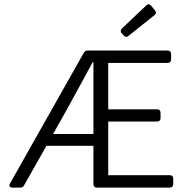

<svg xmlns="http://www.w3.org/2000/svg" viewBox="-20 -854 856 874"><path d="M685.5 -806.6 668 -828.1C661.1 -835.9 653.3 -836.9 645.5 -829.1L535.2 -724.6C528.3 -717.8 527.3 -709 534.2 -702.1L543 -692.4C549.8 -685.5 556.6 -683.6 564.5 -690.4L683.6 -785.2C691.4 -792 692.4 -798.8 685.5 -806.6ZM472.7 -56.6V-300.8H695.3C705.1 -300.8 710.9 -306.6 710.9 -316.4V-340.8C710.9 -350.6 705.1 -356.4 695.3 -356.4H472.7V-567.4H743.2C752.9 -567.4 758.8 -573.2 758.8 -583V-608.4C758.8 -618.2 752.9 -624 743.2 -624H379.9C372.1 -624 365.2 -621.1 361.3 -613.3L25.4 -18.6C19.5 -7.8 24.4 0 36.1 0H71.3C79.1 0 85.9 -2.9 89.8 -10.7L191.4 -190.4H405.3V-15.6C405.3 -5.9 411.1 0 420.9 0H752.9C762.7 0 768.6 -5.9 768.6 -15.6V-41C768.6 -50.8 762.7 -56.6 752.9 -56.6ZM221.7 -244.1 287.1 -360.4C326.2 -430.7 364.3 -502 401.4 -570.3H405.3V-244.1Z"/></svg>

Font: Ed Sans Neue Light
Style: Regular
Weight: 300
Designer: Stephen Hutchings
Version: Version 1.004;PS 001.004;hotconv 1.0.88;makeotf.lib2.5.64775